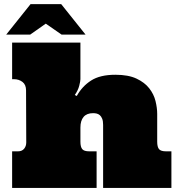

<svg xmlns="http://www.w3.org/2000/svg" viewBox="-20 -930 878 950"><path d="M550.8 -560.1Q615.2 -560.1 655.5 -541Q695.8 -522 718.5 -492.9Q741.2 -463.9 749.5 -429.9Q757.8 -396 757.8 -366.2V-229Q757.8 -203.1 766.8 -192.1Q775.9 -181.2 801.8 -181.2H828.1V0H490.2V-312Q490.2 -331.1 485.6 -342.5Q481 -354 473.9 -360.1Q466.8 -366.2 458 -368.2Q449.2 -370.1 440.9 -370.1Q409.2 -370.1 393.6 -351.6Q377.9 -333 377.9 -298.8V-229Q377.9 -203.1 387 -192.1Q396 -181.2 421.9 -181.2H458V0H40V-181.2H68.8Q88.9 -181.2 99.4 -194.1Q109.9 -207 109.9 -225.1L108.9 -482.9Q108.9 -511.2 91.1 -524.7Q73.2 -538.1 49.8 -538.1H40V-719.2H377.9V-538.1Q377.9 -528.8 372.1 -505.9Q366.2 -482.9 350.1 -460L359.9 -455.1Q386.2 -502.9 430.7 -531.5Q475.1 -560.1 550.8 -560.1ZM131.3 -909.7H282.7L403.3 -758.8H284.7L206.5 -813L129.4 -758.8H10.7Z"/></svg>

Font: Ultra
Style: Regular
Weight: 400
Designer: Astigmatic (AOETI)
Foundry: Astigmatic (AOETI)
Version: Version 1.001